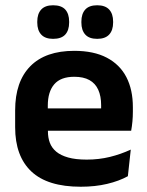

<svg xmlns="http://www.w3.org/2000/svg" viewBox="-20 -697 559 729"><path d="M286.5 12Q160.5 12 99 -46Q37.5 -104 37.5 -214V-278Q37.5 -387 95 -445.5Q152.5 -504 262 -504Q336 -504 385.5 -478Q435 -452 459.8 -404.2Q484.5 -356.5 484.5 -290V-272.5Q484.5 -254.5 482.8 -235.8Q481 -217 478 -200.5H362Q363.5 -228 363.8 -252.8Q364 -277.5 364 -297.5Q364 -332 353 -356.2Q342 -380.5 319.5 -393Q297 -405.5 262 -405.5Q210.5 -405.5 186 -377Q161.5 -348.5 161.5 -296V-250.5L162 -236V-197.5Q162 -174.5 169.2 -155Q176.5 -135.5 193.5 -121.2Q210.5 -107 238.8 -99Q267 -91 309.5 -91Q355.5 -91 397.2 -101.2Q439 -111.5 476.5 -129L465.5 -28Q432 -9.5 386.8 1.2Q341.5 12 286.5 12ZM105.5 -200.5V-285.5H452V-200.5ZM181.5 -549.5Q151.5 -549.5 136.5 -565.8Q121.5 -582 121.5 -611.5V-615Q121.5 -644.5 136.5 -660.8Q151.5 -677 181.5 -677Q213 -677 227.8 -660.8Q242.5 -644.5 242.5 -615V-611.5Q242.5 -582 227.8 -565.8Q213 -549.5 181.5 -549.5ZM349 -549.5Q318.5 -549.5 303.8 -565.8Q289 -582 289 -611.5V-615Q289 -644.5 303.8 -660.8Q318.5 -677 349 -677Q379.5 -677 394.5 -660.8Q409.5 -644.5 409.5 -615V-611.5Q409.5 -582 394.5 -565.8Q379.5 -549.5 349 -549.5Z"/></svg>

Font: Anek Tamil SemiBold
Style: Regular
Weight: 600
Version: Version 1.003